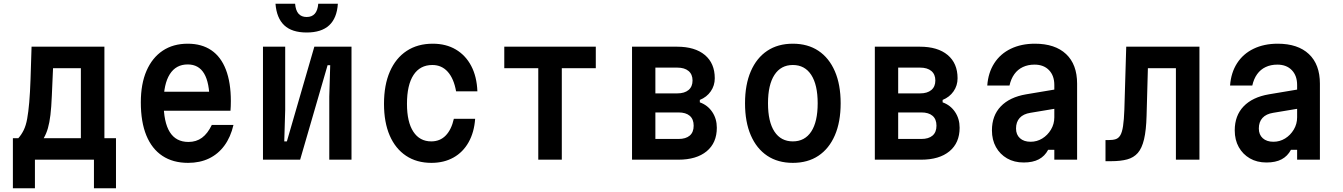

<svg xmlns="http://www.w3.org/2000/svg" viewBox="-20 -855 7190 1028"><path d="M49 153V-115H78Q95 -134 107 -158.5Q119 -183 125.5 -219Q132 -255 136.5 -306.5Q141 -358 143.5 -431Q146 -504 149 -605H539V-115H601V153H483V0H167V153ZM214 -115H413V-490H264Q260 -403 257.5 -342Q255 -281 250 -239.5Q245 -198 236.5 -168.5Q228 -139 214 -115Z M828 -364H1145L1102 -313Q1102 -412 1073 -461Q1044 -510 985 -510Q922 -510 889 -457.5Q856 -405 856 -307Q856 -201 889 -148Q922 -95 989 -95Q1031 -95 1061.5 -117.5Q1092 -140 1114 -186H1230Q1215 -121 1181.5 -75.5Q1148 -30 1099 -6.5Q1050 17 987 17Q906 17 849.5 -20.5Q793 -58 763.5 -130Q734 -202 734 -307Q734 -406 764.5 -476Q795 -546 851 -583.5Q907 -621 985 -621Q1060 -621 1111.5 -586Q1163 -551 1189.5 -482Q1216 -413 1216 -314Q1216 -300 1215.5 -286.5Q1215 -273 1214 -262H828Z M1388 0V-605H1507V-267L1502 -98H1516L1663 -605H1862V0H1743V-338L1748 -506H1734L1587 0ZM1560 -835Q1563 -799 1578.5 -781.5Q1594 -764 1622 -764Q1650 -764 1665.5 -781.5Q1681 -799 1684 -835H1789Q1784 -758 1742.5 -719.5Q1701 -681 1622 -681Q1543 -681 1502 -719.5Q1461 -758 1455 -835Z M2290 17Q2211 17 2154 -21Q2097 -59 2066.5 -129.5Q2036 -200 2036 -299Q2036 -400 2067.5 -472Q2099 -544 2157.5 -582.5Q2216 -621 2297 -621Q2368 -621 2420.5 -590Q2473 -559 2503 -502Q2533 -445 2536 -366H2422Q2410 -434 2377.5 -470.5Q2345 -507 2295 -507Q2229 -507 2194 -453.5Q2159 -400 2159 -299Q2159 -202 2193 -150Q2227 -98 2289 -98Q2336 -98 2366.5 -129.5Q2397 -161 2410 -219H2524Q2519 -147 2489 -93.5Q2459 -40 2408 -11.5Q2357 17 2290 17Z M2862 0V-490H2680V-605H3170V-490H2988V0Z M3364 0V-605H3605Q3701 -605 3754 -560.5Q3807 -516 3807 -436Q3807 -397 3785.5 -366Q3764 -335 3727 -320V-307Q3769 -292 3793.5 -255.5Q3818 -219 3818 -171Q3818 -90 3763.5 -45Q3709 0 3612 0ZM3489 -111H3613Q3652 -111 3673 -129Q3694 -147 3694 -182Q3694 -217 3673 -235Q3652 -253 3613 -253H3489ZM3489 -355H3606Q3645 -355 3666.5 -373Q3688 -391 3688 -424Q3688 -457 3666.5 -475Q3645 -493 3606 -493H3489Z M4225 17Q4145 17 4088 -21Q4031 -59 4000 -130.5Q3969 -202 3969 -302Q3969 -402 4000 -473.5Q4031 -545 4088 -583Q4145 -621 4225 -621Q4305 -621 4362 -583Q4419 -545 4450 -473.5Q4481 -402 4481 -302Q4481 -202 4450 -130.5Q4419 -59 4362 -21Q4305 17 4225 17ZM4225 -98Q4289 -98 4323.5 -150.5Q4358 -203 4358 -302Q4358 -401 4323.5 -454Q4289 -507 4225 -507Q4161 -507 4126.5 -454Q4092 -401 4092 -302Q4092 -203 4126.5 -150.5Q4161 -98 4225 -98Z M4664 0V-605H4905Q5001 -605 5054 -560.5Q5107 -516 5107 -436Q5107 -397 5085.5 -366Q5064 -335 5027 -320V-307Q5069 -292 5093.5 -255.5Q5118 -219 5118 -171Q5118 -90 5063.5 -45Q5009 0 4912 0ZM4789 -111H4913Q4952 -111 4973 -129Q4994 -147 4994 -182Q4994 -217 4973 -235Q4952 -253 4913 -253H4789ZM4789 -355H4906Q4945 -355 4966.5 -373Q4988 -391 4988 -424Q4988 -457 4966.5 -475Q4945 -493 4906 -493H4789Z M5635 -377V-274L5497 -251Q5459 -245 5439.5 -223.5Q5420 -202 5420 -167Q5420 -134 5441 -115Q5462 -96 5498 -96Q5532 -96 5560.5 -113.5Q5589 -131 5607 -161Q5625 -191 5625 -227V-400Q5625 -450 5596.5 -479.5Q5568 -509 5519 -509Q5484 -509 5456.5 -496Q5429 -483 5411 -458Q5393 -433 5385 -397H5266Q5271 -466 5303.5 -516.5Q5336 -567 5392 -594Q5448 -621 5521 -621Q5629 -621 5688 -565.5Q5747 -510 5747 -407V0H5625V-53H5592Q5574 -19 5542 -2Q5510 15 5461 15Q5410 15 5372 -7Q5334 -29 5312.5 -67.5Q5291 -106 5291 -157Q5291 -236 5338.5 -285.5Q5386 -335 5474 -350Z M5899 8V-105H5915Q5939 -105 5954 -110Q5969 -115 5978.5 -131Q5988 -147 5993 -180Q5998 -213 6000 -268L6010 -605H6402V0H6276V-490H6126L6119 -236Q6117 -158 6105.5 -109.5Q6094 -61 6072 -36Q6050 -11 6015 -1.5Q5980 8 5930 8Z M6935 -377V-274L6797 -251Q6759 -245 6739.5 -223.5Q6720 -202 6720 -167Q6720 -134 6741 -115Q6762 -96 6798 -96Q6832 -96 6860.5 -113.5Q6889 -131 6907 -161Q6925 -191 6925 -227V-400Q6925 -450 6896.5 -479.5Q6868 -509 6819 -509Q6784 -509 6756.5 -496Q6729 -483 6711 -458Q6693 -433 6685 -397H6566Q6571 -466 6603.5 -516.5Q6636 -567 6692 -594Q6748 -621 6821 -621Q6929 -621 6988 -565.5Q7047 -510 7047 -407V0H6925V-53H6892Q6874 -19 6842 -2Q6810 15 6761 15Q6710 15 6672 -7Q6634 -29 6612.5 -67.5Q6591 -106 6591 -157Q6591 -236 6638.5 -285.5Q6686 -335 6774 -350Z"/></svg>

Font: Martian Mono SemiCondensed Medium
Style: Regular
Weight: 500
Width: 4
Designer: Roman Shamin
Foundry: Evil Martians
Version: Version 1.000